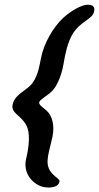

<svg xmlns="http://www.w3.org/2000/svg" viewBox="-20 -679 427 829"><path d="M155.5 125C184 135 232.5 134 237 104.5C239.5 89.5 197 81 186.5 34C180 2.5 200 -54 206.5 -88.5C216.5 -136 206 -180 180.5 -202C161 -218.5 146.5 -227 149.5 -238.5C154 -251 186.5 -266 208 -289C228 -311.5 246.5 -357 253.5 -399C262.5 -451.5 272 -494.5 292.5 -530.5C324.5 -585 377.5 -596 385.5 -626C392.5 -650.5 380 -659.5 356 -658.5C332 -657.5 288.5 -634 252.5 -601.5C210 -561.5 168.5 -491.5 156.5 -426C151.5 -400.5 145 -356.5 122.5 -323.5C98.5 -288.5 49 -276 36 -233.5C22.5 -190 67.5 -185.5 92.5 -140C112.5 -106 105 -45 93.5 3.5C77 69.5 121 111.5 155.5 125Z"/></svg>

Font: Gluten
Style: Italic
Weight: 400
Italic angle: -13°
Designer: Tyler Finck
Foundry: Etcetera Type Company
Version: Version 0.920